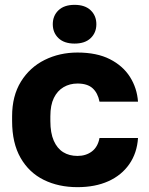

<svg xmlns="http://www.w3.org/2000/svg" viewBox="-20 -760 615 793"><path d="M300 13Q222 13 161 -17Q100 -47 65 -108Q30 -169 30 -260V-280Q30 -364 66.5 -423Q103 -482 164.5 -512.5Q226 -543 300 -543Q380 -543 434 -515.5Q488 -488 517 -442Q546 -396 550 -340H391Q384 -376 362.5 -395.5Q341 -415 300 -415Q268 -415 242.5 -400Q217 -385 202.5 -355.5Q188 -326 188 -280V-260Q188 -211 202 -179Q216 -147 241 -131.5Q266 -116 300 -116Q335 -116 359.5 -134.5Q384 -153 391 -190H550Q546 -128 514 -82Q482 -36 427.5 -11.5Q373 13 300 13ZM288 -580Q245 -580 221.5 -602.5Q198 -625 198 -660Q198 -695 221.5 -717.5Q245 -740 288 -740Q331 -740 354.5 -717.5Q378 -695 378 -660Q378 -625 354.5 -602.5Q331 -580 288 -580Z"/></svg>

Font: Golos Text
Style: Bold
Weight: 700
Designer: A.Korolkova, Vitaly Kuzmin
Foundry: ParaType Ltd
Version: Version 2.004